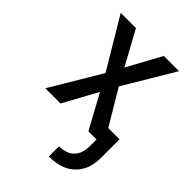

<svg xmlns="http://www.w3.org/2000/svg" viewBox="-218 -616 936 936"><g transform="rotate(45 250.0 -148.5)"><path d="M296 223V153Q318 153 339 146.5Q360 140 375 124.5Q390 109 396 88Q402 67 402 46V0H346L250 -176L154 0H49L204 -260L49 -520H154L250 -344L346 -520H451L296 -260L403 -80H481V46Q481 70 476.5 94Q472 118 460.5 139.5Q449 161 431 178Q413 195 391 205Q369 215 345 219Q321 223 296 223Z"/></g></svg>

Font: Iosevka Fixed Medium
Style: Regular
Weight: 500
Monospace: yes
Designer: Belleve Invis
Foundry: Belleve Invis
Version: Version 32.3.0